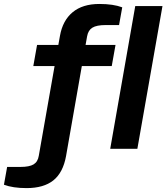

<svg xmlns="http://www.w3.org/2000/svg" viewBox="-105 -755 844 974"><path d="M29.8 199.2Q-39.6 199.2 -85 182.1L-68.8 91.8H-1Q43.9 91.8 65.4 78.9Q86.9 65.9 91.8 35.2L171.9 -419.9H64L83 -526.9H190.9L199.2 -573.2Q212.9 -650.9 263.4 -692.9Q314 -734.9 398.9 -734.9Q469.7 -734.9 515.1 -717.8L499 -627.9H431.2Q385.3 -627.9 363.8 -614.7Q342.3 -601.6 336.9 -570.8L329.1 -526.9H481L461.9 -419.9H310.1L230 37.1Q214.8 120.6 165.8 159.9Q116.7 199.2 29.8 199.2ZM454.1 0 581.1 -724.1H719.2L591.8 0Z"/></svg>

Font: Archivo Expanded SemiBold
Style: Italic
Weight: 600
Width: 7
Italic angle: -10°
Designer: Hector Gatti
Foundry: Omnibus-Type
Version: Version 2.001